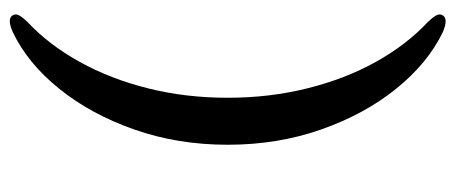

<svg xmlns="http://www.w3.org/2000/svg" viewBox="-282 -496 907 382"><g transform="rotate(-90 171.0 -305.5)"><path d="M73.5 -305.5Q73.5 -405 103.8 -491.2Q134 -577.5 184.8 -640.5Q235.5 -703.5 297.5 -733Q323.5 -744.5 330.5 -734Q334.5 -728.5 331.5 -721.8Q328.5 -715 317.5 -703.5Q272.5 -661.5 238.5 -600.2Q204.5 -539 185.8 -464.2Q167 -389.5 167 -305.5Q167 -222 185.8 -146.8Q204.5 -71.5 238.5 -10.5Q272.5 50.5 317.5 92.5Q328.5 104 331.5 110.8Q334.5 117.5 330.5 123Q323.5 133.5 297.5 122.5Q235.5 92.5 184.8 29.5Q134 -33.5 103.8 -119.8Q73.5 -206 73.5 -305.5Z"/></g></svg>

Font: Fraunces 28pt
Style: Regular
Weight: 400
Version: Version 1.000;[b76b70a41]